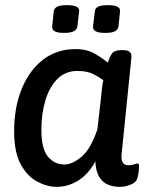

<svg xmlns="http://www.w3.org/2000/svg" viewBox="-20 -720 585 747"><path d="M389 -592Q339 -592 342 -617L349 -676Q350 -688 362 -694Q374 -700 400 -700Q450 -700 447 -676L441 -617Q439 -605 427.5 -598.5Q416 -592 389 -592ZM230 -592Q203 -592 192.5 -598.5Q182 -605 183 -617L189 -676Q191 -688 202.5 -694Q214 -700 241 -700Q291 -700 288 -676L281 -617Q278 -592 230 -592ZM201 7Q164 7 125.5 -13Q87 -33 61 -80Q35 -127 35 -209Q35 -303 65 -375.5Q95 -448 148.5 -488.5Q202 -529 274 -529Q319 -529 351 -510Q383 -491 399 -476Q407 -499 415.5 -511.5Q424 -524 450 -525H458Q477 -525 485 -518Q493 -511 491 -494L453 -119Q449 -77 480 -77Q493 -77 502 -80.5Q511 -84 515 -84Q521 -84 521 -75Q521 -73 520.5 -62Q520 -51 516 -32Q512 -11 489 -2Q466 7 448 7Q400 7 376.5 -18Q353 -43 351 -92Q323 -41 283.5 -17Q244 7 201 7ZM231 -80Q261 -80 297 -110Q333 -140 359 -217L374 -349Q376 -368 377.5 -381.5Q379 -395 382 -408Q368 -419 343.5 -431.5Q319 -444 281 -444Q234 -444 203 -412.5Q172 -381 156.5 -329Q141 -277 141 -216Q141 -141 166.5 -110.5Q192 -80 231 -80Z"/></svg>

Font: Asap Medium
Style: Italic
Weight: 500
Italic angle: -6°
Designer: Pablo Cosgaya
Foundry: Omnibus-Type
Version: Version 3.001; ttfautohint (v1.8.3)